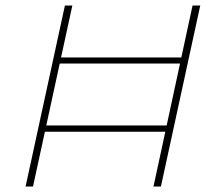

<svg xmlns="http://www.w3.org/2000/svg" viewBox="-20 -678 767 698"><path d="M538 0 680 -658H708L565 0ZM73 0 216 -658H243L100 0ZM128 -199 133 -222H603L599 -199ZM182 -447 187 -469H657L652 -447Z"/></svg>

Font: Ysabeau Infant Thin
Style: Italic
Weight: 250
Italic angle: -12°
Designer: Christian Thalmann (Catharsis Fonts)
Version: Version 2.001;gftools[0.9.30]; featfreeze: ss01,ss02,lnum